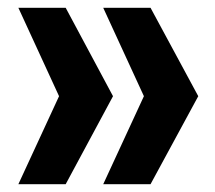

<svg xmlns="http://www.w3.org/2000/svg" viewBox="-20 -555 550 491"><path d="M365 -535H244L348 -309L244 -84H365L487 -309ZM148 -535H27L131 -309L27 -84H148L269 -309Z"/></svg>

Font: Mona Sans SemiCondensed
Style: Bold
Weight: 700
Width: 4
Designer: Deni Anggara
Foundry: GitHub
Version: Version 2.000